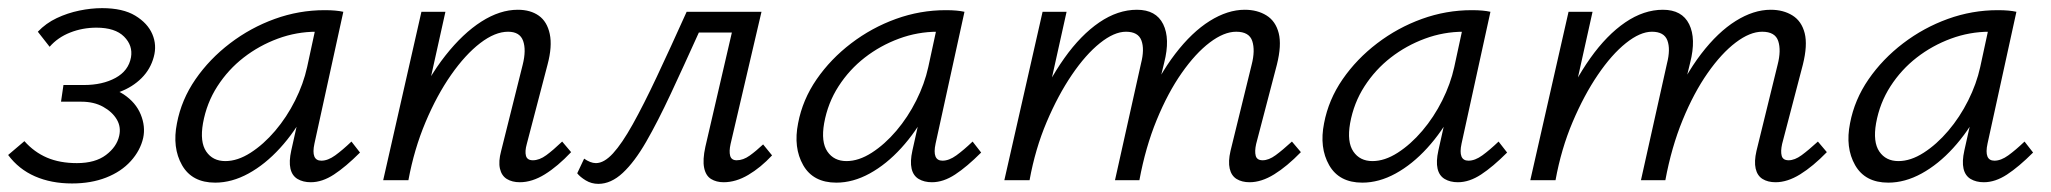

<svg xmlns="http://www.w3.org/2000/svg" viewBox="-31 -443 5043 472"><path d="M146 8Q95 8 55 -9.5Q15 -27 -11 -62L29 -96Q53 -69 84.5 -55.5Q116 -42 158 -42Q203 -42 229.5 -62Q256 -82 262 -109Q267 -131 256 -149.5Q245 -168 222.5 -180.5Q200 -193 169 -193H119L125 -234H175Q221 -234 253 -251.5Q285 -269 291 -302Q296 -331 274 -353Q252 -375 206 -375Q172 -375 141.5 -363Q111 -351 91 -328L62 -365Q82 -386 108.5 -398.5Q135 -411 164 -417Q193 -423 220 -423Q271 -423 301.5 -404.5Q332 -386 343.5 -359Q355 -332 347 -303Q339 -273 317 -251Q295 -229 263 -217Q231 -205 193 -205L196 -230Q243 -231 273 -211Q303 -191 315 -161.5Q327 -132 321 -104Q314 -73 290.5 -47Q267 -21 230 -6.5Q193 8 146 8Z M498 6Q441 6 416.5 -37Q392 -80 404 -140Q415 -198 449.5 -248Q484 -298 534.5 -336.5Q585 -375 644.5 -396.5Q704 -418 767 -418Q782 -418 793 -417Q804 -416 813 -414L742 -90Q733 -48 759 -48Q775 -48 793 -61Q811 -74 833 -95L854 -68Q819 -33 790 -14Q761 5 733 5Q714 5 700.5 -3Q687 -11 683 -28.5Q679 -46 685 -73L723 -243L760 -277Q748 -221 721 -170Q694 -119 657.5 -79Q621 -39 580 -16.5Q539 6 498 6ZM523 -47Q553 -47 585 -67.5Q617 -88 645.5 -121.5Q674 -155 694.5 -196Q715 -237 724 -278L748 -389L781 -362Q774 -364 765 -364.5Q756 -365 747 -365Q698 -365 652 -348Q606 -331 568 -301.5Q530 -272 503.5 -231Q477 -190 468 -140Q460 -94 476 -70.5Q492 -47 523 -47Z M1247 5Q1228 5 1215 -3Q1202 -11 1198 -28.5Q1194 -46 1201 -72L1254 -284Q1263 -320 1255 -342.5Q1247 -365 1218 -365Q1186 -365 1149.5 -337Q1113 -309 1078 -259Q1043 -209 1015 -142.5Q987 -76 973 0H928Q951 -97 986 -174.5Q1021 -252 1064 -306.5Q1107 -361 1152.5 -390Q1198 -419 1242 -419Q1273 -419 1293.5 -404.5Q1314 -390 1320.5 -359.5Q1327 -329 1315 -284L1264 -89Q1259 -71 1262 -60Q1265 -49 1279 -49Q1295 -49 1312 -61.5Q1329 -74 1351 -95L1373 -69Q1340 -34 1308.5 -14.5Q1277 5 1247 5ZM911 0 1005 -414H1064L972 0Z M1440 9Q1423 9 1409 0.5Q1395 -8 1388 -17L1405 -53Q1412 -48 1419.5 -45Q1427 -42 1434 -42Q1454 -42 1476 -66Q1498 -90 1524.5 -137.5Q1551 -185 1583.5 -254Q1616 -323 1657 -414H1806L1795 -363H1687Q1650 -281 1618 -212.5Q1586 -144 1557.5 -94.5Q1529 -45 1500 -18Q1471 9 1440 9ZM1748 5Q1730 5 1717 -3Q1704 -11 1700 -30.5Q1696 -50 1703 -82L1780 -414H1841L1765 -89Q1761 -71 1764 -60Q1767 -49 1780 -49Q1796 -49 1812 -60.5Q1828 -72 1845 -88L1867 -61Q1839 -31 1808.5 -13Q1778 5 1748 5Z M2025 6Q1968 6 1943.5 -37Q1919 -80 1931 -140Q1942 -198 1976.5 -248Q2011 -298 2061.5 -336.5Q2112 -375 2171.5 -396.5Q2231 -418 2294 -418Q2309 -418 2320 -417Q2331 -416 2340 -414L2269 -90Q2260 -48 2286 -48Q2302 -48 2320 -61Q2338 -74 2360 -95L2381 -68Q2346 -33 2317 -14Q2288 5 2260 5Q2241 5 2227.5 -3Q2214 -11 2210 -28.5Q2206 -46 2212 -73L2250 -243L2287 -277Q2275 -221 2248 -170Q2221 -119 2184.5 -79Q2148 -39 2107 -16.5Q2066 6 2025 6ZM2050 -47Q2080 -47 2112 -67.5Q2144 -88 2172.5 -121.5Q2201 -155 2221.5 -196Q2242 -237 2251 -278L2275 -389L2308 -362Q2301 -364 2292 -364.5Q2283 -365 2274 -365Q2225 -365 2179 -348Q2133 -331 2095 -301.5Q2057 -272 2030.5 -231Q2004 -190 1995 -140Q1987 -94 2003 -70.5Q2019 -47 2050 -47Z M3041 5Q3022 5 3009 -3Q2996 -11 2992 -28.5Q2988 -46 2994 -72L3046 -284Q3055 -319 3047.5 -342Q3040 -365 3008 -365Q2978 -365 2943 -338.5Q2908 -312 2874 -263.5Q2840 -215 2812.5 -148Q2785 -81 2770 0H2726Q2749 -101 2783 -179Q2817 -257 2858 -310.5Q2899 -364 2943 -391.5Q2987 -419 3029 -419Q3060 -419 3082.5 -405Q3105 -391 3112.5 -361.5Q3120 -332 3108 -284L3057 -89Q3053 -71 3056 -60Q3059 -49 3073 -49Q3088 -49 3105 -61.5Q3122 -74 3145 -95L3167 -69Q3133 -34 3101.5 -14.5Q3070 5 3041 5ZM2438 0 2532 -414H2591L2499 0ZM2460 0Q2480 -90 2512.5 -166.5Q2545 -243 2585.5 -300Q2626 -357 2671.5 -388Q2717 -419 2764 -419Q2811 -419 2828.5 -383.5Q2846 -348 2831 -289L2761 0H2710L2774 -287Q2783 -322 2775 -343.5Q2767 -365 2737 -365Q2708 -365 2673 -337Q2638 -309 2604 -259Q2570 -209 2542 -143Q2514 -77 2500 0Z M3318 6Q3261 6 3236.5 -37Q3212 -80 3224 -140Q3235 -198 3269.5 -248Q3304 -298 3354.5 -336.5Q3405 -375 3464.5 -396.5Q3524 -418 3587 -418Q3602 -418 3613 -417Q3624 -416 3633 -414L3562 -90Q3553 -48 3579 -48Q3595 -48 3613 -61Q3631 -74 3653 -95L3674 -68Q3639 -33 3610 -14Q3581 5 3553 5Q3534 5 3520.5 -3Q3507 -11 3503 -28.5Q3499 -46 3505 -73L3543 -243L3580 -277Q3568 -221 3541 -170Q3514 -119 3477.5 -79Q3441 -39 3400 -16.5Q3359 6 3318 6ZM3343 -47Q3373 -47 3405 -67.5Q3437 -88 3465.5 -121.5Q3494 -155 3514.5 -196Q3535 -237 3544 -278L3568 -389L3601 -362Q3594 -364 3585 -364.5Q3576 -365 3567 -365Q3518 -365 3472 -348Q3426 -331 3388 -301.5Q3350 -272 3323.5 -231Q3297 -190 3288 -140Q3280 -94 3296 -70.5Q3312 -47 3343 -47Z M4334 5Q4315 5 4302 -3Q4289 -11 4285 -28.5Q4281 -46 4287 -72L4339 -284Q4348 -319 4340.5 -342Q4333 -365 4301 -365Q4271 -365 4236 -338.5Q4201 -312 4167 -263.5Q4133 -215 4105.5 -148Q4078 -81 4063 0H4019Q4042 -101 4076 -179Q4110 -257 4151 -310.5Q4192 -364 4236 -391.5Q4280 -419 4322 -419Q4353 -419 4375.5 -405Q4398 -391 4405.5 -361.5Q4413 -332 4401 -284L4350 -89Q4346 -71 4349 -60Q4352 -49 4366 -49Q4381 -49 4398 -61.5Q4415 -74 4438 -95L4460 -69Q4426 -34 4394.5 -14.5Q4363 5 4334 5ZM3731 0 3825 -414H3884L3792 0ZM3753 0Q3773 -90 3805.5 -166.5Q3838 -243 3878.5 -300Q3919 -357 3964.5 -388Q4010 -419 4057 -419Q4104 -419 4121.5 -383.5Q4139 -348 4124 -289L4054 0H4003L4067 -287Q4076 -322 4068 -343.5Q4060 -365 4030 -365Q4001 -365 3966 -337Q3931 -309 3897 -259Q3863 -209 3835 -143Q3807 -77 3793 0Z M4611 6Q4554 6 4529.5 -37Q4505 -80 4517 -140Q4528 -198 4562.5 -248Q4597 -298 4647.5 -336.5Q4698 -375 4757.5 -396.5Q4817 -418 4880 -418Q4895 -418 4906 -417Q4917 -416 4926 -414L4855 -90Q4846 -48 4872 -48Q4888 -48 4906 -61Q4924 -74 4946 -95L4967 -68Q4932 -33 4903 -14Q4874 5 4846 5Q4827 5 4813.5 -3Q4800 -11 4796 -28.5Q4792 -46 4798 -73L4836 -243L4873 -277Q4861 -221 4834 -170Q4807 -119 4770.5 -79Q4734 -39 4693 -16.5Q4652 6 4611 6ZM4636 -47Q4666 -47 4698 -67.5Q4730 -88 4758.5 -121.5Q4787 -155 4807.5 -196Q4828 -237 4837 -278L4861 -389L4894 -362Q4887 -364 4878 -364.5Q4869 -365 4860 -365Q4811 -365 4765 -348Q4719 -331 4681 -301.5Q4643 -272 4616.5 -231Q4590 -190 4581 -140Q4573 -94 4589 -70.5Q4605 -47 4636 -47Z"/></svg>

Font: Ysabeau Infant
Style: Italic
Weight: 400
Italic angle: -12°
Designer: Christian Thalmann (Catharsis Fonts)
Version: Version 2.001;gftools[0.9.30]; featfreeze: ss01,ss02,lnum